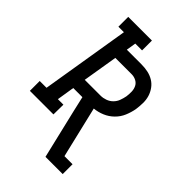

<svg xmlns="http://www.w3.org/2000/svg" viewBox="-283 -839 1158 1158"><g transform="rotate(45 296.0 -260.0)"><path d="M340 215 265 -101 243 -197H165L147 -84H194L193 0H-8V-84H50L143 -651H96V-735H298V-651H240L230 -589H355Q383 -589 409.5 -583.5Q436 -578 458.5 -564.5Q481 -551 496.5 -529.5Q512 -508 519.5 -483Q527 -458 526.5 -430Q526 -402 522 -374Q516 -341 502.5 -309Q489 -277 463.5 -252Q438 -227 405.5 -213.5Q373 -200 340 -197L418 131H487V215ZM179 -281H315Q335 -281 356 -288.5Q377 -296 392.5 -311.5Q408 -327 415.5 -347Q423 -367 427 -388Q430 -409 429.5 -430Q429 -451 420.5 -468.5Q412 -486 394 -495.5Q376 -505 355 -505H216Z"/></g></svg>

Font: Iosevka HT Medium Extended
Style: Italic
Weight: 500
Width: 7
Italic angle: -9°
Monospace: yes
Designer: Belleve Invis
Foundry: Belleve Invis
Version: Version 32.3.0; ttfautohint (v1.8.4)